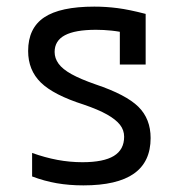

<svg xmlns="http://www.w3.org/2000/svg" viewBox="-20 -550 540 580"><path d="M232 10Q189 10 151.5 3.5Q114 -3 77 -17V-88Q116 -74 153.5 -67Q191 -60 229 -60Q293 -60 324 -79Q355 -98 355 -137Q355 -157 342.5 -173Q330 -189 303.5 -204Q277 -219 233 -234Q142 -263 103.5 -300.5Q65 -338 65 -396Q65 -465 113.5 -497.5Q162 -530 265 -530Q300 -530 335 -525.5Q370 -521 420 -508V-355H342V-495L378 -447Q341 -455 317 -457.5Q293 -460 270 -460Q207 -460 176 -443.5Q145 -427 145 -393Q145 -374 157 -357.5Q169 -341 196 -326Q223 -311 269 -295Q361 -264 398 -227.5Q435 -191 435 -133Q435 -61 384.5 -25.5Q334 10 232 10Z"/></svg>

Font: M PLUS 1 Code
Style: Regular
Weight: 400
Designer: Coji Morishita
Foundry: UNDERFOREST DESIGN
Version: Version 1.005